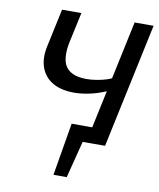

<svg xmlns="http://www.w3.org/2000/svg" viewBox="-92 -731 829 998"><g transform="rotate(10 322.0 -231.5)"><path d="M259 195 306 -83H400L329 195ZM329 0 306 -83H432L415 0ZM397 0 537 -658H637L497 0ZM290 -244Q222 -244 177.5 -269.5Q133 -295 115 -343Q97 -391 111 -457L154 -658H256L220 -492Q210 -439 218 -401.5Q226 -364 257 -344.5Q288 -325 341 -325Q365 -325 393 -329.5Q421 -334 446.5 -342Q472 -350 486 -361L523 -322Q494 -297 453.5 -279.5Q413 -262 370 -253Q327 -244 290 -244Z"/></g></svg>

Font: Ysabeau Infant SemiBold
Style: Italic
Weight: 600
Italic angle: -12°
Designer: Christian Thalmann (Catharsis Fonts)
Version: Version 2.002; featfreeze: ss01,ss02,lnum